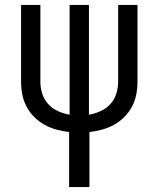

<svg xmlns="http://www.w3.org/2000/svg" viewBox="-20 -755 640 775"><path d="M259 0V-222Q233 -225 207.5 -232Q182 -239 159.5 -251.5Q137 -264 118 -283Q99 -302 87 -325Q75 -348 70 -373.5Q65 -399 65 -425V-735H143V-425Q143 -401 150.5 -377Q158 -353 174.5 -335Q191 -317 214 -306.5Q237 -296 261 -292V-735H339V-292Q363 -296 386 -306.5Q409 -317 425.5 -335Q442 -353 449.5 -377Q457 -401 457 -425V-735H535V-425Q535 -399 530 -373.5Q525 -348 513 -325Q501 -302 482 -283Q463 -264 440.5 -251.5Q418 -239 392.5 -232Q367 -225 341 -222V0Z"/></svg>

Font: Iosevka Extended
Style: Regular
Weight: 400
Width: 7
Monospace: yes
Designer: Belleve Invis
Foundry: Belleve Invis
Version: Version 32.5.0; ttfautohint (v1.8.4)